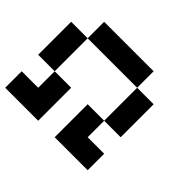

<svg xmlns="http://www.w3.org/2000/svg" viewBox="-139 -827 1029 1029"><g transform="rotate(45 375.0 -312.5)"><path d="M125 -500V-625H500V-500ZM125 -250H0V-500H125ZM500 -250V-500H625V-250ZM500 -125H625V0H375V-250H500ZM125 -125V-250H250V0H0V-125Z"/></g></svg>

Font: Tiny5
Style: Regular
Weight: 400
Designer: Stefan Schmidt
Foundry: Made with Bits'n'Picas by Kreative Software
Version: Version 1.002; ttfautohint (v1.8.4.7-5d5b)